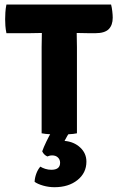

<svg xmlns="http://www.w3.org/2000/svg" viewBox="-20 -570 502 821"><path d="M158 -368.5Q158 -384.5 158.5 -398.2Q159 -412 159 -429Q148.5 -429 130.5 -428.5Q112.5 -428 102 -428H7.5Q4 -445 3 -460Q2 -475 2 -487.5Q2 -500 3 -517Q4 -534 7.5 -550.5H455Q458.5 -537.5 460.2 -521.2Q462 -505 462 -494.5Q462 -462.5 444.8 -445.2Q427.5 -428 387 -428H362Q352 -428 334.8 -428.5Q317.5 -429 308 -429Q308 -412 308.5 -398.2Q309 -384.5 309 -368.5V0Q295.5 3 272.5 4.2Q249.5 5.5 233.5 5.5Q218 5.5 195.8 4.2Q173.5 3 158 0ZM160.5 77Q166 61 178.2 35.5Q190.5 10 200 -5.5H279Q273.5 1 266.8 12.8Q260 24.5 256 32.5Q296.5 36 323 60.8Q349.5 85.5 349.5 121Q349.5 169.5 311.2 200Q273 230.5 213 230.5Q188.5 230.5 164.8 223.8Q141 217 128 207.5Q128.5 191 135 173Q141.5 155 152.5 142.5Q161 148 173.5 152Q186 156 199.5 156Q237 156 237 126Q237 112.5 227.8 103.5Q218.5 94.5 203 94.5Q197 94.5 192 95.8Q187 97 182.5 99Q167 92 160.5 77Z"/></svg>

Font: Signika Negative SC
Style: Bold
Weight: 700
Designer: Anna Giedryś
Foundry: Anna Giedryś
Version: Version 2.000; ttfautohint (v1.8.3) -l 8 -r 50 -G 200 -x 9 -